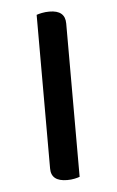

<svg xmlns="http://www.w3.org/2000/svg" viewBox="-42 -498 325 535"><g transform="rotate(-5 120.5 -231.0)"><path d="M125 5Q80 5 80 -31V-461Q85 -463 95 -465Q105 -467 116 -467Q160 -467 160 -430V-1Q155 1 145.5 3Q136 5 125 5Z"/></g></svg>

Font: Baloo Chettan 2
Style: Regular
Weight: 400
Designer: Maithili Shingre, Unnati Kotecha and Ek Type
Foundry: Ek Type
Version: Version 1.640;hotconv 1.0.111;makeotfexe 2.5.65597; ttfautoh